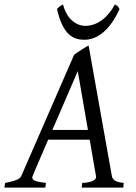

<svg xmlns="http://www.w3.org/2000/svg" viewBox="-37 -849 617 869"><path d="M200 -261 315 -527 361 -261ZM398 -49C398 -27 358 -22 335 -21L333 0H521L523 -21C496 -24 472 -30 469 -54L364 -643C357 -640 309 -611 298 -600L60 -54C55 -43 48 -33 -14 -21L-17 0H168L171 -21C136 -26 109 -29 109 -46C109 -50 110 -52 181 -217H369C369 -212 398 -53 398 -49ZM483 -829C452 -770 403 -732 350 -732C309 -732 266 -761 248 -829C230 -819 225 -813 221 -808C248 -690 295 -669 345 -669C409 -669 465 -721 504 -808C498 -820 494 -823 483 -829Z"/></svg>

Font: Temporarium
Style: Italic
Weight: 400
Italic angle: -7°
Version: Version 1.1